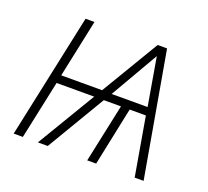

<svg xmlns="http://www.w3.org/2000/svg" viewBox="-97 -649 833 768"><g transform="rotate(20 319.5 -265.0)"><path d="M31 0H70L123 -249H283L134 0H176L324 -249H397L344 0H382L434 -249H503L546 0H584L491 -530H451L304 -284H130L182 -530H144ZM345 -283 463 -487 498 -283Z"/></g></svg>

Font: Noto Sans ExtraLight
Style: Italic
Weight: 200
Italic angle: -12°
Designer: Monotype Design Team
Foundry: Monotype Imaging Inc.
Version: Version 2.013